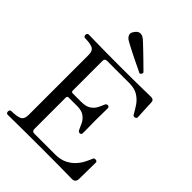

<svg xmlns="http://www.w3.org/2000/svg" viewBox="-269 -1093 1222 1222"><g transform="rotate(45 342.0 -482.0)"><path d="M29 0Q22 0 18.5 -5Q15 -10 15 -16Q15 -23 18.5 -28Q22 -33 29 -33Q73 -33 98.5 -43Q124 -53 124 -94V-634Q124 -672 100.5 -682.5Q77 -693 33 -693Q26 -693 22.5 -698Q19 -703 19 -710Q19 -716 22.5 -721Q26 -726 33 -726Q41 -726 112 -724.5Q183 -723 317 -723Q445 -723 515.5 -724.5Q586 -726 593 -726Q619 -726 620 -702Q620 -693 621 -673.5Q622 -654 623 -632.5Q624 -611 625 -594.5Q626 -578 626 -574Q626 -563 612 -560Q600 -558 594 -570Q581 -594 562.5 -622Q544 -650 513.5 -670Q483 -690 433 -690H234Q213 -690 213 -670V-402Q213 -389 226 -389H302Q344 -389 367 -404.5Q390 -420 401 -441.5Q412 -463 419 -481Q424 -494 436 -494Q450 -494 450 -480Q450 -473 450 -454Q450 -435 449.5 -412.5Q449 -390 449 -370Q449 -351 449.5 -327Q450 -303 450 -283.5Q450 -264 450 -256Q450 -241 436 -241Q424 -241 418 -255Q411 -272 400 -295Q389 -318 366.5 -335Q344 -352 302 -352H226Q213 -352 213 -339V-56Q213 -35 235 -35H419Q468 -35 501 -51.5Q534 -68 555.5 -92Q577 -116 589.5 -141Q602 -166 609 -184Q612 -192 617.5 -193.5Q623 -195 628 -194Q641 -193 641 -180Q641 -176 640.5 -156Q640 -136 640 -110Q640 -84 639.5 -62Q639 -40 639 -31Q637 0 608 0Q602 0 573 -0.5Q544 -1 484.5 -1.5Q425 -2 326 -2Q243 -2 178.5 -1.5Q114 -1 75 -0.5Q36 0 29 0ZM435 -780Q432 -782 413 -791Q394 -800 367 -813Q340 -826 312.5 -840Q285 -854 264 -865Q243 -876 236 -881Q222 -891 216 -906Q210 -921 226 -942Q240 -962 257 -963.5Q274 -965 288 -955Q295 -951 312.5 -934.5Q330 -918 352 -897Q374 -876 395.5 -855Q417 -834 432 -819Q447 -804 450 -801Q452 -795 447.5 -788Q443 -781 435 -780Z"/></g></svg>

Font: Zen Old Mincho
Style: Regular
Weight: 400
Designer: Yoshimichi Ohira
Foundry: Positype
Version: Version 1.001